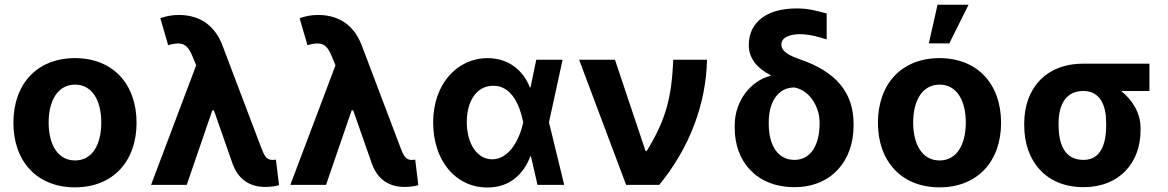

<svg xmlns="http://www.w3.org/2000/svg" viewBox="-20 -806 5093 837"><path d="M38.4 -270.6C38.4 -102.6 141.3 10.7 306.8 10.7C472.3 10.7 575.3 -102.6 575.3 -270.6C575.3 -439.6 472.3 -552.6 306.8 -552.6C141.3 -552.6 38.4 -439.6 38.4 -270.6ZM192.1 -271.7C192.1 -366.8 231.2 -437.1 307.5 -437.1C382.5 -437.1 421.5 -366.8 421.5 -271.7C421.5 -176.5 382.5 -106.5 307.5 -106.5C231.2 -106.5 192.1 -176.5 192.1 -271.7Z M794 0 905.5 -324.6H912.6L995 -89.1C1014.6 -37.6 1055.4 8.9 1136 8.9C1159.1 9.2 1184.3 5 1196.4 1.1L1182.9 -110.1C1174.7 -109.4 1173.3 -108.7 1168.3 -108.7C1140.3 -108.7 1132.1 -127.5 1117.2 -166.2L949.9 -607.6C920.8 -684.7 861.2 -740.8 759.6 -740.8C728 -740.8 702.1 -735.1 679 -726.6L713.1 -609C730.1 -614 744.3 -616.5 756 -616.5C795.5 -616.5 807.9 -588.8 826 -543.7L835.2 -521.3L638.5 0Z M1401.3 0 1512.8 -324.6H1519.9L1602.3 -89.1C1621.8 -37.6 1662.6 8.9 1743.3 8.9C1766.3 9.2 1791.5 5 1803.6 1.1L1790.1 -110.1C1782 -109.4 1780.5 -108.7 1775.6 -108.7C1747.5 -108.7 1739.3 -127.5 1724.4 -166.2L1557.2 -607.6C1528.1 -684.7 1468.4 -740.8 1366.8 -740.8C1335.2 -740.8 1309.3 -735.1 1286.2 -726.6L1320.3 -609C1337.4 -614 1351.6 -616.5 1363.3 -616.5C1402.7 -616.5 1415.1 -588.8 1433.2 -543.7L1442.5 -521.3L1245.7 0Z M2103.3 11.4C2202.1 12.1 2262.4 -46.9 2291.9 -124.3H2294.7L2323.2 0H2439.6L2373.2 -272.7L2432.5 -545.5H2317.8L2292.6 -424.7H2290.1C2259.6 -502.5 2193.9 -552.6 2105.8 -552.6C1971.9 -552.6 1868.3 -438.6 1868.3 -272.7C1868.3 -105.8 1965.9 10.7 2103.3 11.4ZM2130.3 -432.2C2211.3 -432.2 2246.4 -345.9 2260.7 -274.1L2261 -272.7L2260.7 -271.3C2246.4 -202.8 2201.7 -111.5 2125.7 -111.5C2059.7 -111.5 2014.9 -180 2014.9 -273.8C2014.9 -366.1 2058.2 -432.2 2130.3 -432.2Z M2504.6 -545.5 2709.5 0H2853.7C2985.8 -160.2 3058.2 -353 3062.1 -545.5H2915.1C2907.7 -386.4 2886.4 -289.4 2799.7 -148.4H2794L2660.9 -545.5Z M3443.2 9.9C3605.8 9.9 3701 -106.5 3701 -257.1V-267C3701 -403.8 3622.9 -495.4 3462.7 -549C3397.7 -571.7 3386 -593 3386.4 -612.2C3386 -640.3 3418.3 -657 3467.3 -657C3512.1 -657 3557.5 -642.4 3583.8 -634.2V-747.2C3533.4 -760.7 3503.6 -769.2 3452.4 -769.2C3323.2 -769.2 3244 -709.5 3244.3 -609.4C3244 -550.4 3282.3 -507.8 3338.4 -478.7L3339.5 -475.9C3255 -454.5 3182.5 -368.6 3182.9 -258.5V-248.6C3182.5 -102.3 3277.7 9.9 3443.2 9.9ZM3331.3 -265.6V-273.8C3331 -354 3366.8 -424.7 3443.2 -424.7C3513.1 -411.2 3552.6 -336.3 3552.9 -273.8V-265.6C3552.6 -181.1 3519.2 -109 3443.2 -109C3365.8 -109 3331 -180.4 3331.3 -265.6Z M3807.2 -270.6C3807.2 -102.6 3910.2 10.7 4075.6 10.7C4241.1 10.7 4344.1 -102.6 4344.1 -270.6C4344.1 -439.6 4241.1 -552.6 4075.6 -552.6C3910.2 -552.6 3807.2 -439.6 3807.2 -270.6ZM3960.9 -271.7C3960.9 -366.8 4000 -437.1 4076.3 -437.1C4151.3 -437.1 4190.3 -366.8 4190.3 -271.7C4190.3 -176.5 4151.3 -106.5 4076.3 -106.5C4000 -106.5 3960.9 -176.5 3960.9 -271.7ZM4029.1 -616.8H4118.3L4202.4 -785.5H4067.1Z M4445 -258.5C4445.3 -105.8 4537.6 9.9 4703.5 9.9C4862.2 9.9 4952.4 -98.7 4952.1 -238.6V-248.6C4952.4 -313.2 4915.8 -371.4 4867.2 -409.4H4990.8V-528.4H4702.1C4536.6 -528.4 4445.3 -416.9 4445 -269.9ZM4594.8 -269.9C4595.2 -345.2 4623.6 -409.4 4702.1 -409.4C4777.3 -409.4 4802.2 -345.2 4802.2 -269.9V-258.5C4802.2 -175.8 4777.3 -109 4703.5 -109C4621.8 -109 4595.2 -175.8 4594.8 -258.5Z"/></svg>

Font: Inter-Hewn
Style: Bold
Weight: 700
Designer: Rasmus Andersson
Foundry: rsms
Version: Version 3.012;git-f93a4a705